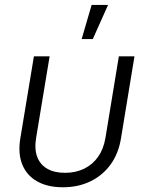

<svg xmlns="http://www.w3.org/2000/svg" viewBox="-20 -770 612 799"><path d="M241.7 9.3Q178.2 9.3 134.8 -15.1Q91.3 -39.6 72.8 -85.2Q54.2 -130.9 64.5 -193.8L121.1 -535.6H186.5L130.4 -196.8Q122.6 -149.9 134.8 -117.4Q147 -85 176.5 -67.9Q206.1 -50.8 250.5 -50.8Q294.9 -50.8 330.1 -67.9Q365.2 -85 388.2 -117.4Q411.1 -149.9 418.9 -196.8L474.6 -535.6H539.6L483.4 -193.8Q473.1 -130.9 440.2 -85.4Q407.2 -40 356.4 -15.4Q305.7 9.3 241.7 9.3ZM319.8 -607.4 361.3 -749.5H429.7L366.2 -607.4Z"/></svg>

Font: Inter 20pt Light
Style: Italic
Weight: 300
Italic angle: -9.3988°
Version: Version 4.001;git-66647c0bb